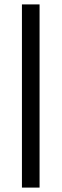

<svg xmlns="http://www.w3.org/2000/svg" viewBox="-20 -851 279 871"><path d="M79.5 0V-831H159.5V0Z"/></svg>

Font: Merriweather 20pt Light
Style: Regular
Weight: 300
Version: Version 2.100